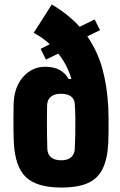

<svg xmlns="http://www.w3.org/2000/svg" viewBox="-20 -830 536 860"><path d="M255 10Q145 10 96.2 -36.5Q47.5 -83 42 -191Q41 -211 40.5 -240.8Q40 -270.5 40.2 -302.8Q40.5 -335 41 -362Q42.5 -438.5 83 -484.8Q123.5 -531 182 -531Q222 -531 248.2 -516Q274.5 -501 287 -476H300Q291 -507 276.2 -535.8Q261.5 -564.5 241 -590L186 -563L162 -611L203 -632Q187.5 -646.5 169.5 -659.2Q151.5 -672 131 -683L212 -810Q249.5 -787.5 280.5 -762.8Q311.5 -738 337 -710L404 -743L428 -695L371 -667Q417 -601 438.8 -521.5Q460.5 -442 465 -348Q466 -328 466.2 -298.5Q466.5 -269 466.2 -239.8Q466 -210.5 465 -191Q461.5 -119 440.2 -74.8Q419 -30.5 374.2 -10.2Q329.5 10 255 10ZM254 -112Q282.5 -112 298 -125.2Q313.5 -138.5 315 -163Q316.5 -192.5 317.2 -228Q318 -263.5 317.5 -299.2Q317 -335 315 -365Q313.5 -387 297.5 -398.5Q281.5 -410 252 -410Q224.5 -410 208.2 -397Q192 -384 191 -359Q190.5 -336.5 190.2 -302.5Q190 -268.5 190.5 -231.5Q191 -194.5 192 -163Q193 -138.5 209 -125.2Q225 -112 254 -112Z"/></svg>

Font: Big Shoulders Display Thin Black
Style: Regular
Weight: 900
Version: Version 2.002